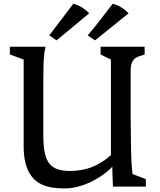

<svg xmlns="http://www.w3.org/2000/svg" viewBox="-20 -997 853 1026"><path d="M106.4 -678.7 32.7 -706.1V-747.1H223.6Q220.2 -734.4 218 -720.5Q215.8 -706.5 214.4 -688.2Q212.9 -669.9 212.4 -645.5Q211.9 -621.1 211.7 -586.9Q211.4 -552.7 211.4 -507.3Q211.4 -461.9 211.4 -401.9V-278.3Q211.4 -226.6 217.5 -189.7Q223.6 -152.8 239.3 -129.2Q254.9 -105.5 282.5 -94.5Q310.1 -83.5 353.5 -83.5Q386.2 -83.5 415.5 -88.6Q444.8 -93.8 471.4 -104.2Q498 -114.7 523.2 -130.6Q548.3 -146.5 572.8 -168V-678.7L517.6 -706.1V-747.1H752.9V-706.1Q740.2 -700.7 726.8 -697.3Q713.4 -693.8 702.6 -686Q691.9 -678.2 685.1 -662.8Q678.2 -647.5 678.2 -618.2V-367.2Q678.7 -319.3 679.2 -283.7Q679.7 -248 679.9 -220.9Q680.2 -193.8 680.9 -173.1Q681.6 -152.3 682.4 -135Q683.1 -117.7 684.6 -101.6Q686 -85.4 688 -66.9L759.3 -40V0H583.5Q582.5 -18.6 582 -37.6Q581.1 -53.7 580.8 -72Q580.6 -90.3 580.1 -106Q571.3 -96.2 556.9 -83.7Q542.5 -71.3 523.7 -58.6Q504.9 -45.9 482.2 -33.4Q459.5 -21 434.3 -11.5Q409.2 -2 382.3 3.9Q355.5 9.8 328.6 9.8Q304.7 9.8 279.1 7.8Q253.4 5.9 228.8 -1.5Q204.1 -8.8 181.9 -23.4Q159.7 -38.1 142.8 -63.2Q126 -88.4 116.2 -125.7Q106.4 -163.1 106.4 -216.3ZM448.7 -808.1Q483.9 -849.1 515.9 -890.9Q547.9 -932.6 582 -976.6Q592.3 -974.6 603.5 -970Q614.7 -965.3 626 -958.7Q637.2 -952.1 647.7 -943.6Q658.2 -935.1 667 -925.8L487.8 -781.2ZM243.2 -808.1Q274.9 -849.1 306.4 -890.9Q337.9 -932.6 371.6 -976.6Q381.8 -974.6 393.1 -970Q404.3 -965.3 415.5 -958.7Q426.8 -952.1 437.3 -943.6Q447.8 -935.1 456.5 -925.8L282.2 -781.2Z"/></svg>

Font: Donegal One
Style: Regular
Weight: 400
Designer: Gary Lonergan
Foundry: Sorkin Type Co.
Version: Version 1.004